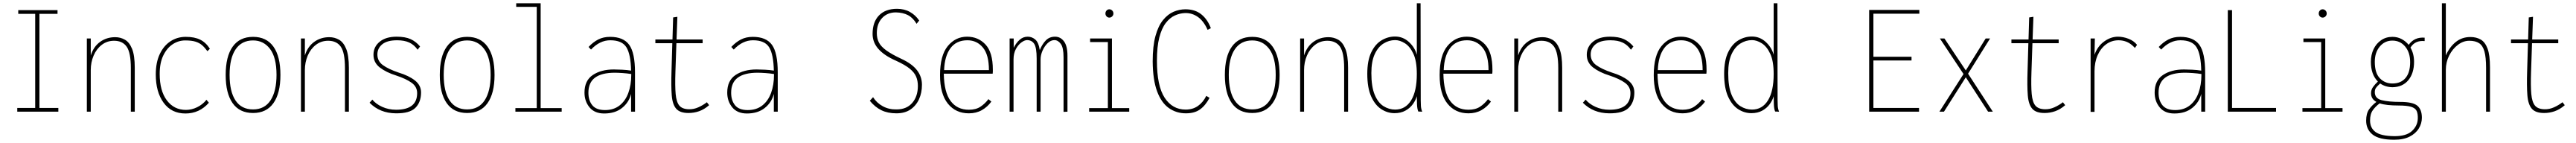

<svg xmlns="http://www.w3.org/2000/svg" viewBox="-20 -685 15808 877"><path d="M86 0V-23H196V-600H92V-623H333V-600H222V-23H338V0Z M513 0V-449H537V-345Q554 -399 594 -428Q634 -457 687 -457Q719 -457 746.5 -441.5Q774 -426 790.5 -385.5Q807 -345 807 -269V0H783V-267Q783 -362 757.5 -398.5Q732 -435 680 -435Q637 -435 604.5 -410Q572 -385 554.5 -344Q537 -303 537 -255V0Z M1118 11Q1032 11 984 -55Q936 -121 936 -228Q936 -302 960.5 -353.5Q985 -405 1026.5 -432Q1068 -459 1120 -459Q1174 -459 1209 -441.5Q1244 -424 1268 -386L1253 -371Q1237 -393 1220.5 -407.5Q1204 -422 1180 -429.5Q1156 -437 1117 -437Q1075 -437 1039.5 -413.5Q1004 -390 982 -344.5Q960 -299 960 -232Q960 -128 1004 -69.5Q1048 -11 1121 -11Q1156 -11 1190 -27.5Q1224 -44 1247 -73L1262 -55Q1204 11 1118 11Z M1533 8Q1450 8 1407.5 -52.5Q1365 -113 1365 -225Q1365 -339 1408 -399Q1451 -459 1533 -459Q1615 -459 1658 -399Q1701 -339 1701 -225Q1701 -113 1658 -52.5Q1615 8 1533 8ZM1533 -14Q1604 -14 1640.5 -70Q1677 -126 1677 -226Q1677 -332 1637.5 -384.5Q1598 -437 1533 -437Q1463 -437 1426 -382.5Q1389 -328 1389 -226Q1389 -123 1425.5 -68.5Q1462 -14 1533 -14Z M1827 0V-449H1851V-345Q1868 -399 1908 -428Q1948 -457 2001 -457Q2033 -457 2060.5 -441.5Q2088 -426 2104.5 -385.5Q2121 -345 2121 -269V0H2097V-267Q2097 -362 2071.5 -398.5Q2046 -435 1994 -435Q1951 -435 1918.5 -410Q1886 -385 1868.5 -344Q1851 -303 1851 -255V0Z M2409 10Q2311 9 2248 -55L2265 -74Q2287 -47 2326 -29.5Q2365 -12 2411 -12Q2540 -12 2540 -114Q2540 -153 2506 -177.5Q2472 -202 2411 -222Q2350 -241 2311 -271Q2272 -301 2272 -349Q2272 -398 2310 -429Q2348 -460 2414 -460Q2467 -460 2500 -445Q2533 -430 2558 -400L2543 -380Q2522 -410 2492 -424Q2462 -438 2417 -438Q2356 -438 2326 -413.5Q2296 -389 2296 -351Q2296 -310 2330 -285.5Q2364 -261 2426 -240Q2489 -221 2526.5 -191.5Q2564 -162 2564 -118Q2564 -58 2529 -23.5Q2494 11 2409 10Z M2847 8Q2764 8 2721.5 -52.5Q2679 -113 2679 -225Q2679 -339 2722 -399Q2765 -459 2847 -459Q2929 -459 2972 -399Q3015 -339 3015 -225Q3015 -113 2972 -52.5Q2929 8 2847 8ZM2847 -14Q2918 -14 2954.5 -70Q2991 -126 2991 -226Q2991 -332 2951.5 -384.5Q2912 -437 2847 -437Q2777 -437 2740 -382.5Q2703 -328 2703 -226Q2703 -123 2739.5 -68.5Q2776 -14 2847 -14Z M3143 0V-22H3274V-643H3148V-665H3298V-22H3427V0Z M3688 11Q3629 11 3598 -26.5Q3567 -64 3567 -117Q3567 -191 3618 -225Q3669 -259 3747 -259Q3768 -259 3798 -257.5Q3828 -256 3853 -252Q3851 -351 3824.5 -394.5Q3798 -438 3725 -438Q3661 -438 3607 -381L3592 -397Q3620 -427 3651.5 -443Q3683 -459 3724 -459Q3806 -459 3841.5 -410Q3877 -361 3877 -240V0H3853V-109Q3840 -57 3797.5 -23Q3755 11 3688 11ZM3591 -116Q3591 -69 3615 -39.5Q3639 -10 3693 -10Q3746 -10 3782 -38Q3818 -66 3836 -115Q3854 -164 3854 -226Q3854 -230 3854 -231Q3830 -235 3801 -237Q3772 -239 3753 -239Q3673 -239 3632 -209Q3591 -179 3591 -116Z M4205 8Q4153 8 4130 -18Q4107 -44 4102.5 -100.5Q4098 -157 4101 -248L4106 -420H4002V-443H4107L4111 -578L4137 -582L4132 -443H4292V-420H4131L4125 -244Q4122 -158 4126.5 -108.5Q4131 -59 4149 -37.5Q4167 -16 4207 -15Q4237 -14 4266 -27Q4295 -40 4318 -58L4332 -40Q4302 -14 4270.5 -3Q4239 8 4205 8Z M4564 11Q4505 11 4474 -26.5Q4443 -64 4443 -117Q4443 -191 4494 -225Q4545 -259 4623 -259Q4644 -259 4674 -257.5Q4704 -256 4729 -252Q4727 -351 4700.5 -394.5Q4674 -438 4601 -438Q4537 -438 4483 -381L4468 -397Q4496 -427 4527.5 -443Q4559 -459 4600 -459Q4682 -459 4717.5 -410Q4753 -361 4753 -240V0H4729V-109Q4716 -57 4673.5 -23Q4631 11 4564 11ZM4467 -116Q4467 -69 4491 -39.5Q4515 -10 4569 -10Q4622 -10 4658 -38Q4694 -66 4712 -115Q4730 -164 4730 -226Q4730 -230 4730 -231Q4706 -235 4677 -237Q4648 -239 4629 -239Q4549 -239 4508 -209Q4467 -179 4467 -116Z M5481 10Q5428 10 5389 -9Q5350 -28 5318 -67L5338 -89Q5360 -54 5397.5 -33.5Q5435 -13 5482 -14Q5544 -14 5578.5 -54Q5613 -94 5613 -158Q5613 -189 5602.5 -214.5Q5592 -240 5563.5 -263.5Q5535 -287 5478 -313Q5407 -344 5371 -384.5Q5335 -425 5335 -477Q5335 -550 5374.5 -590.5Q5414 -631 5485 -631Q5530 -631 5564.5 -611.5Q5599 -592 5621 -559L5605 -539Q5583 -576 5552.5 -592Q5522 -608 5478 -609Q5426 -609 5393.5 -574.5Q5361 -540 5361 -482Q5361 -450 5373.5 -425Q5386 -400 5419 -376Q5452 -352 5512 -324Q5577 -294 5607.5 -254.5Q5638 -215 5638 -165Q5638 -116 5620 -76.5Q5602 -37 5567.5 -13.5Q5533 10 5481 10Z M5926 10Q5845 10 5797 -49.5Q5749 -109 5749 -224Q5749 -345 5796.5 -402.5Q5844 -460 5915 -460Q5983 -460 6028 -412Q6073 -364 6073 -258Q6073 -249 6073 -245.5Q6073 -242 6072 -233H5772Q5774 -119 5814 -65.5Q5854 -12 5926 -12Q5969 -12 5997 -30.5Q6025 -49 6046 -77L6064 -62Q6040 -29 6005.5 -9.5Q5971 10 5926 10ZM5774 -255H6049Q6049 -349 6012 -393.5Q5975 -438 5917 -438Q5849 -438 5813 -389.5Q5777 -341 5774 -255Z M6176 0V-449H6201V-392Q6216 -422 6237.5 -441Q6259 -460 6287 -460Q6313 -460 6333.5 -442.5Q6354 -425 6361 -378Q6377 -416 6399 -438Q6421 -460 6455 -460Q6488 -460 6509.5 -431.5Q6531 -403 6531 -344V0L6507 1V-333Q6507 -393 6490 -416Q6473 -439 6451 -439Q6429 -439 6409.5 -420.5Q6390 -402 6378 -374.5Q6366 -347 6366 -321V0H6342V-325Q6342 -393 6327 -416Q6312 -439 6283 -439Q6268 -439 6248.5 -425Q6229 -411 6214.5 -384.5Q6200 -358 6200 -320V0Z M6664 0V-22H6779V-427H6670V-449H6804V-22H6910V0ZM6788 -577Q6778 -577 6771 -584.5Q6764 -592 6764 -602Q6764 -613 6771 -620.5Q6778 -628 6788 -628Q6798 -628 6805.5 -620.5Q6813 -613 6813 -602Q6813 -592 6805.5 -584.5Q6798 -577 6788 -577Z M7258 10Q7199 10 7153 -22.5Q7107 -55 7081 -125Q7055 -195 7054 -308Q7054 -402 7071 -464Q7088 -526 7117.5 -562Q7147 -598 7182.5 -613Q7218 -628 7255 -628Q7314 -628 7352.5 -597Q7391 -566 7411 -512L7391 -502Q7367 -556 7331.5 -581Q7296 -606 7253 -605Q7221 -604 7190 -590Q7159 -576 7134 -543.5Q7109 -511 7094.5 -454.5Q7080 -398 7080 -313Q7080 -158 7127.5 -85.5Q7175 -13 7256 -13Q7300 -13 7331.5 -35Q7363 -57 7383 -97L7403 -85Q7378 -38 7344.5 -14Q7311 10 7258 10Z M7665 8Q7582 8 7539.5 -52.5Q7497 -113 7497 -225Q7497 -339 7540 -399Q7583 -459 7665 -459Q7747 -459 7790 -399Q7833 -339 7833 -225Q7833 -113 7790 -52.5Q7747 8 7665 8ZM7665 -14Q7736 -14 7772.5 -70Q7809 -126 7809 -226Q7809 -332 7769.5 -384.5Q7730 -437 7665 -437Q7595 -437 7558 -382.5Q7521 -328 7521 -226Q7521 -123 7557.5 -68.5Q7594 -14 7665 -14Z M7959 0V-449H7983V-345Q8000 -399 8040 -428Q8080 -457 8133 -457Q8165 -457 8192.5 -441.5Q8220 -426 8236.5 -385.5Q8253 -345 8253 -269V0H8229V-267Q8229 -362 8203.5 -398.5Q8178 -435 8126 -435Q8083 -435 8050.5 -410Q8018 -385 8000.5 -344Q7983 -303 7983 -255V0Z M8538 9Q8495 9 8457 -15.5Q8419 -40 8395 -93Q8371 -146 8371 -232Q8371 -314 8395.5 -364.5Q8420 -415 8459 -438Q8498 -461 8541 -461Q8590 -461 8626.5 -427.5Q8663 -394 8675 -349V-665H8698L8699 -71Q8699 -53 8700 -35.5Q8701 -18 8708 0L8684 -1Q8677 -17 8676 -47Q8675 -77 8675 -95Q8668 -70 8650.5 -46Q8633 -22 8605 -6.5Q8577 9 8538 9ZM8542 -13Q8605 -13 8640 -69.5Q8675 -126 8675 -231Q8675 -310 8654 -355Q8633 -400 8602 -419.5Q8571 -439 8542 -439Q8504 -439 8470.5 -418Q8437 -397 8416.5 -352.5Q8396 -308 8396 -237Q8396 -153 8416.5 -104Q8437 -55 8470.5 -34Q8504 -13 8542 -13Z M8992 10Q8911 10 8863 -49.5Q8815 -109 8815 -224Q8815 -345 8862.5 -402.5Q8910 -460 8981 -460Q9049 -460 9094 -412Q9139 -364 9139 -258Q9139 -249 9139 -245.5Q9139 -242 9138 -233H8838Q8840 -119 8880 -65.5Q8920 -12 8992 -12Q9035 -12 9063 -30.5Q9091 -49 9112 -77L9130 -62Q9106 -29 9071.5 -9.5Q9037 10 8992 10ZM8840 -255H9115Q9115 -349 9078 -393.5Q9041 -438 8983 -438Q8915 -438 8879 -389.5Q8843 -341 8840 -255Z M9273 0V-449H9297V-345Q9314 -399 9354 -428Q9394 -457 9447 -457Q9479 -457 9506.5 -441.5Q9534 -426 9550.5 -385.5Q9567 -345 9567 -269V0H9543V-267Q9543 -362 9517.5 -398.5Q9492 -435 9440 -435Q9397 -435 9364.5 -410Q9332 -385 9314.5 -344Q9297 -303 9297 -255V0Z M9855 10Q9757 9 9694 -55L9711 -74Q9733 -47 9772 -29.5Q9811 -12 9857 -12Q9986 -12 9986 -114Q9986 -153 9952 -177.5Q9918 -202 9857 -222Q9796 -241 9757 -271Q9718 -301 9718 -349Q9718 -398 9756 -429Q9794 -460 9860 -460Q9913 -460 9946 -445Q9979 -430 10004 -400L9989 -380Q9968 -410 9938 -424Q9908 -438 9863 -438Q9802 -438 9772 -413.5Q9742 -389 9742 -351Q9742 -310 9776 -285.5Q9810 -261 9872 -240Q9935 -221 9972.5 -191.5Q10010 -162 10010 -118Q10010 -58 9975 -23.5Q9940 11 9855 10Z M10306 10Q10225 10 10177 -49.5Q10129 -109 10129 -224Q10129 -345 10176.5 -402.5Q10224 -460 10295 -460Q10363 -460 10408 -412Q10453 -364 10453 -258Q10453 -249 10453 -245.5Q10453 -242 10452 -233H10152Q10154 -119 10194 -65.5Q10234 -12 10306 -12Q10349 -12 10377 -30.5Q10405 -49 10426 -77L10444 -62Q10420 -29 10385.5 -9.5Q10351 10 10306 10ZM10154 -255H10429Q10429 -349 10392 -393.5Q10355 -438 10297 -438Q10229 -438 10193 -389.5Q10157 -341 10154 -255Z M10728 9Q10685 9 10647 -15.5Q10609 -40 10585 -93Q10561 -146 10561 -232Q10561 -314 10585.5 -364.5Q10610 -415 10649 -438Q10688 -461 10731 -461Q10780 -461 10816.5 -427.5Q10853 -394 10865 -349V-665H10888L10889 -71Q10889 -53 10890 -35.5Q10891 -18 10898 0L10874 -1Q10867 -17 10866 -47Q10865 -77 10865 -95Q10858 -70 10840.5 -46Q10823 -22 10795 -6.5Q10767 9 10728 9ZM10732 -13Q10795 -13 10830 -69.5Q10865 -126 10865 -231Q10865 -310 10844 -355Q10823 -400 10792 -419.5Q10761 -439 10732 -439Q10694 -439 10660.5 -418Q10627 -397 10606.5 -352.5Q10586 -308 10586 -237Q10586 -153 10606.5 -104Q10627 -55 10660.5 -34Q10694 -13 10732 -13Z M11451 0V-624H11759V-601H11477V-337H11711V-314H11477V-23H11757V0Z M11882 0 12030 -231 11885 -449H11913L12044 -253L12166 -449H12193L12058 -233L12210 0H12181L12044 -211L11910 0Z M12527 8Q12475 8 12452 -18Q12429 -44 12424.5 -100.5Q12420 -157 12423 -248L12428 -420H12324V-443H12429L12433 -578L12459 -582L12454 -443H12614V-420H12453L12447 -244Q12444 -158 12448.5 -108.5Q12453 -59 12471 -37.5Q12489 -16 12529 -15Q12559 -14 12588 -27Q12617 -40 12640 -58L12654 -40Q12624 -14 12592.5 -3Q12561 8 12527 8Z M12810 1V-449H12836L12834 -349Q12852 -401 12893 -430.5Q12934 -460 12978 -460Q13009 -460 13042 -447.5Q13075 -435 13095 -410L13082 -391Q13057 -418 13032.5 -428Q13008 -438 12982 -438Q12939 -438 12905.5 -413.5Q12872 -389 12853 -346Q12834 -303 12834 -248V1Z M13324 11Q13265 11 13234 -26.5Q13203 -64 13203 -117Q13203 -191 13254 -225Q13305 -259 13383 -259Q13404 -259 13434 -257.5Q13464 -256 13489 -252Q13487 -351 13460.5 -394.5Q13434 -438 13361 -438Q13297 -438 13243 -381L13228 -397Q13256 -427 13287.5 -443Q13319 -459 13360 -459Q13442 -459 13477.5 -410Q13513 -361 13513 -240V0H13489V-109Q13476 -57 13433.5 -23Q13391 11 13324 11ZM13227 -116Q13227 -69 13251 -39.5Q13275 -10 13329 -10Q13382 -10 13418 -38Q13454 -66 13472 -115Q13490 -164 13490 -226Q13490 -230 13490 -231Q13466 -235 13437 -237Q13408 -239 13389 -239Q13309 -239 13268 -209Q13227 -179 13227 -116Z M13652 0V-623H13678V-23H13948V0Z M14110 0V-22H14225V-427H14116V-449H14250V-22H14356V0ZM14234 -577Q14224 -577 14217 -584.5Q14210 -592 14210 -602Q14210 -613 14217 -620.5Q14224 -628 14234 -628Q14244 -628 14251.5 -620.5Q14259 -613 14259 -602Q14259 -592 14251.5 -584.5Q14244 -577 14234 -577Z M14662 -150Q14619 -151 14587 -173Q14569 -157 14561.5 -146.5Q14554 -136 14554 -120Q14554 -81 14597 -70.5Q14640 -60 14709 -60Q14788 -60 14815.5 -36.5Q14843 -13 14843 37Q14843 72 14824 103Q14805 134 14767.5 153Q14730 172 14673 172Q14581 172 14541 140.5Q14501 109 14501 55Q14501 11 14519 -14.5Q14537 -40 14564 -60Q14531 -78 14531 -113Q14531 -134 14542.5 -150.5Q14554 -167 14573 -185Q14530 -228 14530 -306Q14530 -349 14546.5 -383.5Q14563 -418 14593 -438.5Q14623 -459 14662 -459Q14693 -459 14718.5 -445.5Q14744 -432 14762 -410Q14797 -459 14860 -454V-433Q14801 -439 14773 -393Q14795 -355 14795 -306Q14795 -236 14760 -193.5Q14725 -151 14662 -150ZM14662 -173Q14714 -173 14742.5 -206.5Q14771 -240 14771 -304Q14771 -363 14740.5 -399.5Q14710 -436 14662 -436Q14615 -436 14584.5 -399.5Q14554 -363 14554 -306Q14554 -237 14585 -205Q14616 -173 14662 -173ZM14672 150Q14747 151 14782 118.5Q14817 86 14818 42Q14819 13 14811 -4.5Q14803 -22 14777 -30Q14751 -38 14699 -38Q14664 -38 14635 -41Q14606 -44 14584 -51Q14560 -34 14542.5 -10Q14525 14 14525 54Q14525 100 14558.5 124.5Q14592 149 14672 150Z M14966 0V-665H14990V-345Q15013 -397 15051 -427.5Q15089 -458 15141 -458Q15177 -458 15204 -442.5Q15231 -427 15246 -387Q15261 -347 15261 -271V0H15237V-269Q15237 -333 15227 -369Q15217 -405 15194.5 -420Q15172 -435 15134 -435Q15097 -435 15064 -410Q15031 -385 15010.5 -344.5Q14990 -304 14990 -257V0Z M15593 8Q15541 8 15518 -18Q15495 -44 15490.5 -100.5Q15486 -157 15489 -248L15494 -420H15390V-443H15495L15499 -578L15525 -582L15520 -443H15680V-420H15519L15513 -244Q15510 -158 15514.5 -108.5Q15519 -59 15537 -37.5Q15555 -16 15595 -15Q15625 -14 15654 -27Q15683 -40 15706 -58L15720 -40Q15690 -14 15658.5 -3Q15627 8 15593 8Z"/></svg>

Font: Inconsolata SemiCondensed ExtraLight
Style: Regular
Weight: 200
Width: 4
Monospace: yes
Designer: Raph Levien, Cyreal, Brenton Simpson
Foundry: Raph Levien, Cyreal, Google
Version: Version 3.100; ttfautohint (v1.8.4.7-5d5b)